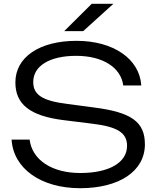

<svg xmlns="http://www.w3.org/2000/svg" viewBox="-20 -978 826 1011"><path d="M41 -243C50 -91 195 13 402 13C607 13 743 -76 743 -218C743 -336 672 -387 475 -412L333 -431C203 -447 155 -479 155 -546C155 -632 243 -684 381 -684C522 -684 617 -622 629 -528H724C715 -668 577 -763 383 -763C189 -763 61 -678 61 -544C61 -431 135 -367 318 -345L463 -327C600 -311 649 -278 649 -210C649 -121 553 -67 403 -67C253 -67 149 -136 136 -243ZM318 -814H418L577 -958H463Z"/></svg>

Font: Bounded Light
Style: Regular
Weight: 300
Designer: Vlad Churkin
Version: Version 3.0